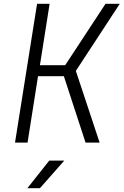

<svg xmlns="http://www.w3.org/2000/svg" viewBox="-20 -750 650 1010"><path d="M59 0 175 -730H241L190 -407H323L535 -730H610L379 -377L504 0H430L316 -349H180L125 0ZM124 240 239 95H318L190 240Z"/></svg>

Font: JetBrains Mono NL ExtraLight
Style: Italic
Weight: 200
Italic angle: -9°
Monospace: yes
Designer: Philipp Nurullin, Konstantin Bulenkov
Foundry: JetBrains
Version: Version 2.305; ttfautohint (v1.8.4.7-5d5b)